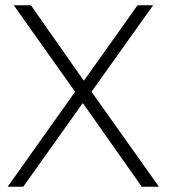

<svg xmlns="http://www.w3.org/2000/svg" viewBox="-20 -706 671 726"><path d="M326 -359 559 -686H500L298 -402H296L97 -686H32L264 -359L9 0H68L292 -315H294L516 0H581L326 -359Z"/></svg>

Font: ChivoLight
Style: Regular
Weight: 300
Designer: Hector Gatti
Foundry: Omnibus-Type
Version: Version 1.004;PS 001.004;hotconv 1.0.88;makeotf.lib2.5.64775